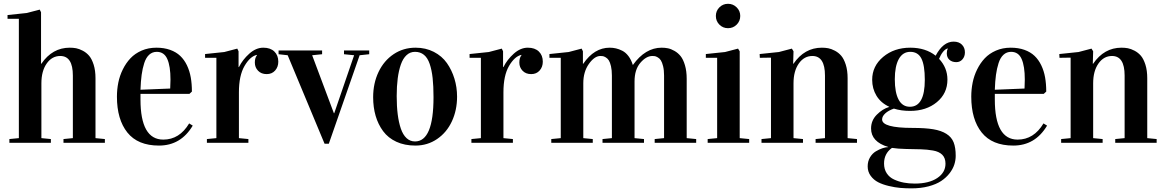

<svg xmlns="http://www.w3.org/2000/svg" viewBox="-20 -758 6183 1019"><path d="M197.8 -692.9V-419.9H199.7Q257.8 -504.9 350.1 -504.9Q367.7 -504.9 383.8 -502Q399.9 -499 419.4 -488.8Q439 -478.5 453.1 -461.9Q467.3 -445.3 477.1 -414.6Q486.8 -383.8 486.8 -342.8V-24.9L536.6 -20V0H316.9V-20L366.7 -24.9V-356.9Q366.7 -460.9 299.8 -460.9Q255.9 -460.9 227.8 -420.9Q199.7 -380.9 199.7 -315.9V-24.9L250 -20V0H29.8V-20L80.1 -24.9V-658.2H20V-678.2L122.1 -689L190.9 -707Z M998.5 -272 985.4 -259.8H725.6V-230Q725.6 -17.1 846.7 -17.1Q932.6 -17.1 983.9 -103L1002.9 -91.3Q939.9 14.6 823.7 14.6Q711.4 14.6 656 -54.7Q600.6 -124 600.6 -245.1Q600.6 -283.2 607.9 -319.6Q615.2 -356 631.8 -389.6Q648.4 -423.3 672.4 -448.7Q696.3 -474.1 731.7 -489.5Q767.1 -504.9 810.1 -504.9Q850.6 -504.9 882.8 -493.4Q915 -481.9 936.5 -461.4Q958 -440.9 972.2 -411.4Q986.3 -381.8 992.4 -347.4Q998.5 -313 998.5 -272ZM812 -482.9Q788.6 -482.9 771.7 -467.5Q754.9 -452.1 745.6 -423.3Q736.3 -394.5 731.7 -360.6Q727.1 -326.7 725.6 -281.7L883.3 -288.1Q884.8 -313 884.8 -335.9Q884.8 -406.7 867.9 -444.8Q851.1 -482.9 812 -482.9Z M1343.3 -463.9V-466.8Q1307.6 -459 1277.8 -408Q1248 -356.9 1248 -268.1V-24.9L1298.3 -20V0H1078.1V-20L1128.4 -24.9V-451.2H1068.4V-471.2L1170.4 -481.9L1239.3 -500L1246.1 -485.8V-401.9H1248Q1267.6 -441.4 1303 -473.1Q1338.4 -504.9 1377.4 -504.9Q1415 -504.9 1436 -484.6Q1457 -464.4 1457 -430.7Q1457 -402.8 1440.2 -383.8Q1423.3 -364.7 1395.5 -364.7Q1366.7 -364.7 1349.6 -382.6Q1332.5 -400.4 1332.5 -425.8Q1332.5 -451.2 1343.3 -463.9Z M1859.4 -464.8 1805.7 -470.2V-490.2H1939.5V-470.2L1888.7 -464.8L1725.1 4.9H1702.6L1506.8 -464.8L1458.5 -470.2V-490.2H1689.5V-470.2L1636.7 -464.8L1752 -157.2H1753.9Z M2185.5 -504.9Q2239.3 -504.9 2282.5 -482.7Q2325.7 -460.4 2351.8 -423.3Q2377.9 -386.2 2391.8 -340.6Q2405.8 -294.9 2405.8 -245.1Q2405.8 -173.3 2378.4 -114.3Q2351.1 -55.2 2300 -20.3Q2249 14.6 2184.6 14.6Q2127.4 14.6 2083.7 -5.6Q2040 -25.9 2013.4 -61.8Q1986.8 -97.7 1973.6 -143.1Q1960.4 -188.5 1960.4 -242.2Q1960.4 -315.9 1989 -376Q2017.6 -436 2069.1 -470.5Q2120.6 -504.9 2185.5 -504.9ZM2182.6 -7.3Q2280.8 -7.3 2280.8 -242.2Q2280.8 -301.3 2276.1 -343.8Q2271.5 -386.2 2260.5 -418.7Q2249.5 -451.2 2230 -467Q2210.4 -482.9 2182.6 -482.9Q2156.7 -482.9 2137.7 -465.3Q2118.7 -447.8 2107.4 -415.5Q2096.2 -383.3 2090.8 -341.8Q2085.4 -300.3 2085.4 -248Q2085.4 -193.8 2090.8 -151.1Q2096.2 -108.4 2107.4 -75.4Q2118.7 -42.5 2137.7 -24.9Q2156.7 -7.3 2182.6 -7.3Z M2747.1 -463.9V-466.8Q2711.4 -459 2681.6 -408Q2651.9 -356.9 2651.9 -268.1V-24.9L2702.1 -20V0H2481.9V-20L2532.2 -24.9V-451.2H2472.2V-471.2L2574.2 -481.9L2643.1 -500L2649.9 -485.8V-401.9H2651.9Q2671.4 -441.4 2706.8 -473.1Q2742.2 -504.9 2781.2 -504.9Q2818.8 -504.9 2839.8 -484.6Q2860.8 -464.4 2860.8 -430.7Q2860.8 -402.8 2844 -383.8Q2827.1 -364.7 2799.3 -364.7Q2770.5 -364.7 2753.4 -382.6Q2736.3 -400.4 2736.3 -425.8Q2736.3 -451.2 2747.1 -463.9Z M3073.7 -485.8V-419.9H3075.7Q3133.8 -504.9 3215.8 -504.9Q3232.9 -504.9 3249 -501.2Q3265.1 -497.6 3283 -488.5Q3300.8 -479.5 3315.4 -460.2Q3330.1 -440.9 3338.4 -413.6H3339.4Q3404.8 -504.9 3491.7 -504.9Q3508.8 -504.9 3524.9 -501.7Q3541 -498.5 3559.8 -487.8Q3578.6 -477.1 3592.3 -460Q3606 -442.9 3615.2 -411.9Q3624.5 -380.9 3624.5 -339.8V-24.9L3674.8 -20V0H3454.6V-20L3504.4 -24.9V-356.9Q3504.4 -385.7 3499.3 -406.5Q3494.1 -427.2 3487.5 -437.5Q3481 -447.8 3471.2 -453.4Q3461.4 -459 3455.6 -460Q3449.7 -460.9 3442.4 -460.9Q3409.7 -460.9 3378.7 -424.8Q3347.7 -388.7 3347.7 -325.7V-24.9L3397.9 -20V0H3177.7V-20L3227.5 -24.9V-356.9Q3227.5 -385.7 3222.7 -406.5Q3217.8 -427.2 3211.2 -437.5Q3204.6 -447.8 3195.1 -453.4Q3185.5 -459 3179.7 -460Q3173.8 -460.9 3166.5 -460.9Q3135.3 -460.9 3105.5 -418.9Q3075.7 -377 3075.7 -315.9V-24.9L3126 -20V0H2905.8V-20L2956.1 -24.9V-451.2H2896V-471.2L2998 -481.9L3066.9 -500Z M3905.8 -485.8V-24.9L3956.1 -20V0H3735.8V-20L3786.1 -24.9V-451.2H3726.1V-471.2L3828.1 -481.9L3897 -500ZM3779.3 -673.3Q3779.3 -700.2 3798.1 -719Q3816.9 -737.8 3843.8 -737.8Q3870.6 -737.8 3889.6 -719Q3908.7 -700.2 3908.7 -673.3Q3908.7 -646.5 3889.9 -627.4Q3871.1 -608.4 3843.8 -608.4Q3816.9 -608.4 3798.1 -627.2Q3779.3 -646 3779.3 -673.3Z M4191.4 -485.8 4189.5 -419.9H4191.4Q4249.5 -504.9 4341.8 -504.9Q4359.4 -504.9 4375.5 -502Q4391.6 -499 4411.1 -488.8Q4430.7 -478.5 4444.8 -461.9Q4459 -445.3 4468.8 -414.6Q4478.5 -383.8 4478.5 -342.8V-24.9L4528.3 -20V0H4308.6V-20L4358.4 -24.9V-356.9Q4358.4 -460.9 4291.5 -460.9Q4247.6 -460.9 4219.5 -420.9Q4191.4 -380.9 4191.4 -315.9V-24.9L4241.7 -20V0H4021.5V-20L4071.8 -24.9V-452.1L4012.7 -451.2L4011.7 -471.2L4113.8 -481.9L4182.6 -500Z M4811 -504.9Q4892.1 -504.9 4945.8 -462.4Q4985.4 -537.1 5041 -537.1Q5069.3 -537.1 5085.2 -521Q5101.1 -504.9 5101.1 -480Q5101.1 -458 5088.1 -443.1Q5075.2 -428.2 5055.2 -428.2Q5032.7 -428.2 5018.8 -440.7Q5004.9 -453.1 5004.9 -475.1Q5004.9 -490.2 5010.3 -499V-501Q4997.6 -498.5 4985.1 -483.2Q4972.7 -467.8 4963.9 -445.8Q5008.3 -398.4 5008.3 -335.4Q5008.3 -262.2 4952.1 -215.8Q4896 -169.4 4810.1 -169.4Q4762.2 -169.4 4724.1 -181.6Q4694.8 -171.4 4678.2 -156Q4661.6 -140.6 4661.6 -124Q4661.6 -79.1 4823.7 -79.1Q4890.6 -79.1 4933.1 -72Q4975.6 -64.9 5002.9 -47.6Q5030.3 -30.3 5041.3 -2.4Q5052.2 25.4 5052.2 68.8Q5052.2 92.3 5044.7 115.7Q5037.1 139.2 5019.3 162.1Q5001.5 185.1 4975.1 202.6Q4948.7 220.2 4908 231Q4867.2 241.7 4816.9 241.7Q4786.6 241.7 4758.1 239.3Q4729.5 236.8 4696.8 229Q4664.1 221.2 4640.4 209Q4616.7 196.8 4600.8 175Q4585 153.3 4585 125Q4585 98.1 4597.4 77.1Q4609.9 56.2 4628.4 45.2Q4647 34.2 4663.8 28.6Q4680.7 22.9 4693.8 22.9V22Q4603 -5.4 4603 -76.2Q4603 -118.7 4633.5 -149.4Q4664.1 -180.2 4699.2 -190.4V-191.4Q4654.8 -211.9 4631.8 -249.8Q4608.9 -287.6 4608.9 -334.5Q4608.9 -407.2 4667.2 -456.1Q4725.6 -504.9 4811 -504.9ZM4998 110.8Q4998 80.6 4981 63.5Q4963.9 46.4 4931.9 40.8Q4899.9 35.2 4867.2 34.4Q4834.5 33.7 4789.1 32.7Q4743.7 31.7 4713.9 26.9L4713.4 27.3Q4671.9 57.1 4671.9 109.9Q4671.9 140.1 4686.3 161.9Q4700.7 183.6 4725.3 194.8Q4750 206.1 4776.9 211.2Q4803.7 216.3 4835 216.3Q4910.2 216.3 4954.1 187Q4998 157.7 4998 110.8ZM4809.1 -191.4Q4888.2 -191.4 4888.2 -334.5Q4888.2 -411.6 4870.1 -447.3Q4852.1 -482.9 4811 -482.9Q4771.5 -482.9 4750.2 -444.8Q4729 -406.7 4729 -337.4Q4729 -266.6 4749.3 -229Q4769.5 -191.4 4809.1 -191.4Z M5532.7 -272 5519.5 -259.8H5259.8V-230Q5259.8 -17.1 5380.9 -17.1Q5466.8 -17.1 5518.1 -103L5537.1 -91.3Q5474.1 14.6 5357.9 14.6Q5245.6 14.6 5190.2 -54.7Q5134.8 -124 5134.8 -245.1Q5134.8 -283.2 5142.1 -319.6Q5149.4 -356 5166 -389.6Q5182.6 -423.3 5206.5 -448.7Q5230.5 -474.1 5265.9 -489.5Q5301.3 -504.9 5344.2 -504.9Q5384.8 -504.9 5417 -493.4Q5449.2 -481.9 5470.7 -461.4Q5492.2 -440.9 5506.3 -411.4Q5520.5 -381.8 5526.6 -347.4Q5532.7 -313 5532.7 -272ZM5346.2 -482.9Q5322.8 -482.9 5305.9 -467.5Q5289.1 -452.1 5279.8 -423.3Q5270.5 -394.5 5265.9 -360.6Q5261.2 -326.7 5259.8 -281.7L5417.5 -288.1Q5418.9 -313 5418.9 -335.9Q5418.9 -406.7 5402.1 -444.8Q5385.3 -482.9 5346.2 -482.9Z M5781.7 -485.8 5779.8 -419.9H5781.7Q5839.8 -504.9 5932.1 -504.9Q5949.7 -504.9 5965.8 -502Q5981.9 -499 6001.5 -488.8Q6021 -478.5 6035.2 -461.9Q6049.3 -445.3 6059.1 -414.6Q6068.8 -383.8 6068.8 -342.8V-24.9L6118.7 -20V0H5898.9V-20L5948.7 -24.9V-356.9Q5948.7 -460.9 5881.8 -460.9Q5837.9 -460.9 5809.8 -420.9Q5781.7 -380.9 5781.7 -315.9V-24.9L5832 -20V0H5611.8V-20L5662.1 -24.9V-452.1L5603 -451.2L5602.1 -471.2L5704.1 -481.9L5772.9 -500Z"/></svg>

Font: VidalokaRegular
Style: Regular
Weight: 400
Designer: Cyreal (www.cyreal.org)
Foundry: Cyreal (www.cyreal.org)
Version: Version 1.000